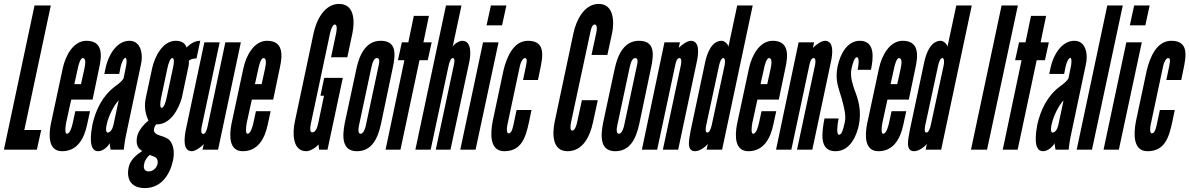

<svg xmlns="http://www.w3.org/2000/svg" viewBox="-44 -763 6065 979"><path d="M-24 0H144L166 -100H80L215 -735H132Z M340 -196 327 -136C323 -117 313 -81 297 -81C286 -81 289 -114 293 -136L319 -255H428L462 -418C476 -481 481 -555 397 -555C330 -555 290 -480 276 -415L215 -130C203 -67 204 8 273 8C350 8 385 -56 400 -127L415 -196ZM352 -411C355 -427 365 -467 378 -467C395 -467 392 -438 386 -411L369 -334H335Z M586 -363C580 -352 561 -335 545 -324C479 -276 444 -203 427 -127C421 -93 403 8 456 8C480 8 503 -12 516 -33C515 -27 519 -5 520 0H587C590 -24 592 -46 603 -95L674 -431C687 -482 677 -555 616 -555C550 -555 508 -480 495 -419L488 -386H564L571 -422C574 -436 585 -468 595 -468C604 -468 602 -439 598 -422ZM534 -124C530 -105 518 -87 505 -87C491 -87 499 -125 500 -128C509 -172 538 -228 561 -251Z M918 -429C919 -435 920 -449 919 -453C925 -460 939 -465 958 -465L977 -555C950 -555 928 -541 907 -521C900 -543 882 -555 852 -555C785 -555 745 -474 732 -416L700 -267C690 -221 696 -186 713 -148C688 -129 661 -96 655 -66C647 -25 661 -4 682 7H681C652 26 620 52 612 90C599 154 627 196 695 196C777 196 822 129 838 56C847 11 840 -18 827 -40C815 -58 794 -65 774 -71C759 -75 737 -85 741 -105C743 -115 748 -124 752 -129H757C825 -129 867 -206 883 -264ZM805 -262C802 -248 793 -213 780 -213C770 -213 773 -243 777 -262L810 -417C814 -437 824 -467 834 -467C847 -467 843 -439 838 -417ZM741 35C753 40 764 50 759 74C754 94 736 111 714 111C692 111 686 94 691 73C695 52 708 37 719 27Z M1014 -116C1009 -95 1002 -80 992 -80C982 -80 980 -94 984 -115L1076 -547H998L903 -99C897 -66 885 8 934 8C951 8 982 -13 995 -28L989 0H1068L1184 -547H1105Z M1261 -196 1248 -136C1244 -117 1234 -81 1218 -81C1207 -81 1210 -114 1214 -136L1240 -255H1349L1383 -418C1397 -481 1402 -555 1318 -555C1251 -555 1211 -480 1197 -415L1136 -130C1124 -67 1125 8 1194 8C1271 8 1306 -56 1321 -127L1336 -196ZM1273 -411C1276 -427 1286 -467 1299 -467C1316 -467 1313 -438 1307 -411L1290 -334H1256Z M1727 -471 1753 -594C1765 -653 1765 -743 1685 -743C1610 -743 1569 -660 1555 -594L1459 -141C1448 -89 1445 8 1518 8C1536 8 1567 -9 1580 -27L1583 0H1626L1704 -366H1609L1590 -275H1608L1578 -132C1574 -114 1566 -88 1548 -88C1536 -88 1536 -109 1541 -132L1639 -594C1643 -612 1652 -638 1663 -638C1677 -638 1673 -609 1670 -594L1644 -471Z M1958 -414C1975 -491 1977 -555 1897 -555C1823 -555 1789 -487 1773 -411L1714 -136C1701 -68 1698 8 1776 8C1848 8 1881 -49 1899 -133ZM1822 -126C1821 -117 1811 -81 1795 -81C1781 -81 1782 -104 1787 -126L1850 -421C1856 -448 1864 -467 1878 -467C1894 -467 1891 -446 1885 -421Z M2066 -682 2038 -547H2005L1985 -456H2018L1922 0H1998L2095 -456H2137L2157 -547H2115L2143 -682Z M2244 -431C2247 -444 2254 -467 2265 -467C2277 -467 2273 -443 2270 -431L2178 0H2253L2349 -448C2356 -481 2363 -555 2313 -555C2296 -555 2269 -537 2264 -524L2309 -735H2230L2074 0H2152Z M2437 -634H2516L2538 -735H2459ZM2381 0 2498 -547H2419L2303 0Z M2607 -427C2611 -447 2623 -467 2632 -467C2641 -467 2645 -460 2638 -427L2623 -355H2699L2710 -408C2725 -479 2738 -555 2648 -555C2572 -555 2538 -466 2523 -403L2468 -144C2457 -87 2450 8 2527 8C2615 8 2636 -62 2653 -139L2666 -202H2590L2574 -126C2567 -93 2559 -83 2549 -83C2539 -83 2539 -106 2543 -126Z M2923 -252 2899 -141C2896 -127 2889 -97 2873 -97C2861 -97 2865 -127 2868 -141L2966 -598C2969 -614 2975 -638 2988 -638C3004 -638 2999 -607 2996 -594L2972 -483H3053L3077 -594C3088 -646 3089 -743 3009 -743C2934 -743 2894 -659 2880 -594L2784 -141C2771 -76 2773 8 2850 8C2926 8 2964 -64 2980 -141L3004 -252Z M3275 -414C3292 -491 3294 -555 3214 -555C3140 -555 3106 -487 3090 -411L3031 -136C3018 -68 3015 8 3093 8C3165 8 3198 -49 3216 -133ZM3139 -126C3138 -117 3128 -81 3112 -81C3098 -81 3099 -104 3104 -126L3167 -421C3173 -448 3181 -467 3195 -467C3211 -467 3208 -446 3202 -421Z M3399 -431C3403 -452 3410 -467 3420 -467C3430 -467 3432 -453 3428 -432L3336 0H3414L3509 -448C3516 -481 3528 -555 3478 -555C3461 -555 3431 -534 3417 -519L3423 -547H3344L3229 0H3307Z M3794 -735H3715L3670 -524C3670 -537 3650 -555 3636 -555C3585 -555 3562 -493 3552 -448L3478 -99C3472 -60 3452 8 3500 8C3526 8 3558 -18 3565 -30L3559 0H3638ZM3585 -125C3581 -106 3573 -87 3563 -87C3552 -87 3553 -105 3557 -125L3623 -431C3627 -450 3635 -467 3644 -467C3654 -467 3654 -447 3651 -431Z M3839 -196 3826 -136C3822 -117 3812 -81 3796 -81C3785 -81 3788 -114 3792 -136L3818 -255H3927L3961 -418C3975 -481 3980 -555 3896 -555C3829 -555 3789 -480 3775 -415L3714 -130C3702 -67 3703 8 3772 8C3849 8 3884 -56 3899 -127L3914 -196ZM3851 -411C3854 -427 3864 -467 3877 -467C3894 -467 3891 -438 3885 -411L3868 -334H3834Z M4083 -431C4087 -452 4094 -467 4104 -467C4114 -467 4116 -453 4112 -432L4020 0H4098L4193 -448C4200 -481 4212 -555 4162 -555C4145 -555 4115 -534 4101 -519L4107 -547H4028L3913 0H3991Z M4397 -407C4408 -461 4422 -555 4340 -555C4280 -555 4242 -495 4227 -425C4212 -354 4233 -312 4248 -260C4259 -218 4271 -177 4264 -142C4255 -100 4248 -76 4234 -76C4220 -76 4225 -124 4232 -159H4160C4146 -85 4132 8 4216 8C4294 8 4325 -77 4335 -124C4351 -202 4330 -262 4313 -305C4304 -334 4289 -371 4298 -414C4303 -435 4312 -471 4325 -471C4340 -471 4333 -424 4329 -407Z M4502 -196 4489 -136C4485 -117 4475 -81 4459 -81C4448 -81 4451 -114 4455 -136L4481 -255H4590L4624 -418C4638 -481 4643 -555 4559 -555C4492 -555 4452 -480 4438 -415L4377 -130C4365 -67 4366 8 4435 8C4512 8 4547 -56 4562 -127L4577 -196ZM4514 -411C4517 -427 4527 -467 4540 -467C4557 -467 4554 -438 4548 -411L4531 -334H4497Z M4911 -735H4832L4787 -524C4787 -537 4767 -555 4753 -555C4702 -555 4679 -493 4669 -448L4595 -99C4589 -60 4569 8 4617 8C4643 8 4675 -18 4682 -30L4676 0H4755ZM4702 -125C4698 -106 4690 -87 4680 -87C4669 -87 4670 -105 4674 -125L4740 -431C4744 -450 4752 -467 4761 -467C4771 -467 4771 -447 4768 -431Z M4907 0H4989L5146 -735H5063Z M5213 -682 5185 -547H5152L5132 -456H5165L5069 0H5145L5242 -456H5284L5304 -547H5262L5290 -682Z M5404 -363C5398 -352 5379 -335 5363 -324C5297 -276 5262 -203 5245 -127C5239 -93 5221 8 5274 8C5298 8 5321 -12 5334 -33C5333 -27 5337 -5 5338 0H5405C5408 -24 5410 -46 5421 -95L5492 -431C5505 -482 5495 -555 5434 -555C5368 -555 5326 -480 5313 -419L5306 -386H5382L5389 -422C5392 -436 5403 -468 5413 -468C5422 -468 5420 -439 5416 -422ZM5352 -124C5348 -105 5336 -87 5323 -87C5309 -87 5317 -125 5318 -128C5327 -172 5356 -228 5379 -251Z M5524 0 5681 -735H5602L5446 0Z M5717 -634H5796L5818 -735H5739ZM5661 0 5778 -547H5699L5583 0Z M5887 -427C5891 -447 5903 -467 5912 -467C5921 -467 5925 -460 5918 -427L5903 -355H5979L5990 -408C6005 -479 6018 -555 5928 -555C5852 -555 5818 -466 5803 -403L5748 -144C5737 -87 5730 8 5807 8C5895 8 5916 -62 5933 -139L5946 -202H5870L5854 -126C5847 -93 5839 -83 5829 -83C5819 -83 5819 -106 5823 -126Z"/></svg>

Font: League Gothic Condensed Italic
Style: Regular
Weight: 400
Width: 3
Designer: Tyler Finck
Foundry: The League of Moveable Type
Version: Version 1.001;PS 001.001;hotconv 1.0.56;makeotf.lib2.0.21325